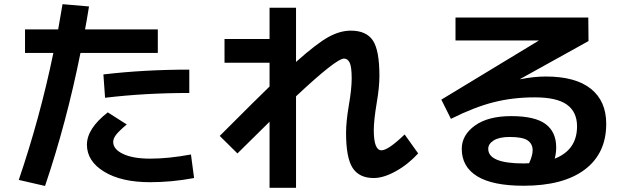

<svg xmlns="http://www.w3.org/2000/svg" viewBox="-20 -834 3040 921"><path d="M888 -388Q675 -388 484 -365L476 -477Q672 -500 888 -500ZM896 -93 911 20Q804 40 700 40Q562 40 479.5 -10.5Q397 -61 397 -140Q397 -217 497 -295L588 -237Q549 -204 536 -186.5Q523 -169 523 -153Q523 -118 570.5 -95.5Q618 -73 700 -73Q789 -73 896 -93ZM100 -580V-693H259Q273 -773 280 -814L407 -803Q395 -729 388 -693H737V-580H366Q299 -246 196 58L70 29Q172 -270 236 -580Z M1057 -647H1273V-797H1400V-537Q1500 -626 1555.5 -656.5Q1611 -687 1663 -687Q1737 -687 1768.5 -640Q1800 -593 1800 -470Q1800 -415 1787 -340Q1773 -256 1773 -210Q1773 -113 1810 -113Q1842 -113 1921 -189L1986 -98Q1936 -44 1877.5 -12Q1819 20 1773 20Q1703 20 1671.5 -28.5Q1640 -77 1640 -197Q1640 -249 1653 -327Q1667 -407 1667 -457Q1667 -513 1657.5 -533Q1648 -553 1630 -553Q1593 -553 1400 -372V67H1273V-250Q1183 -162 1119 -98L1034 -182Q1229 -377 1273 -419V-533H1057Z M2641 -73Q2748 -115 2748 -228Q2748 -297 2699.5 -332Q2651 -367 2545 -367Q2440 -367 2347.5 -343.5Q2255 -320 2143 -264L2097 -356L2564 -639V-640H2165V-750H2802L2803 -637L2475 -455L2476 -454Q2542 -467 2598 -467Q2741 -467 2814.5 -408Q2888 -349 2888 -240Q2888 -98 2785 -20.5Q2682 57 2492 57Q2343 57 2269 11.5Q2195 -34 2195 -120Q2195 -186 2258 -231.5Q2321 -277 2432 -277Q2546 -277 2597 -239Q2648 -201 2648 -127Q2648 -100 2641 -73ZM2518 -51Q2535 -88 2535 -113Q2535 -144 2511 -160.5Q2487 -177 2425 -177Q2375 -177 2348.5 -160.5Q2322 -144 2322 -120Q2322 -50 2492 -50Q2496 -50 2505 -50.5Q2514 -51 2518 -51Z"/></svg>

Font: Mplus 1p Bold
Style: Bold
Weight: 700
Version: Version 1.061